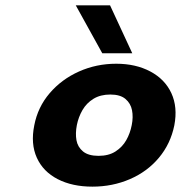

<svg xmlns="http://www.w3.org/2000/svg" viewBox="-20 -688 676 717"><path d="M108 -220Q121 -288 165.5 -340Q210 -392 275 -421Q340 -450 414 -450Q487 -450 541.5 -421Q596 -392 620 -340Q644 -288 631 -220Q617 -151 573.5 -99Q530 -47 465 -19Q400 9 325 9Q250 9 195.5 -19Q141 -47 117.5 -99Q94 -151 108 -220ZM472 -221Q478 -251 473 -276.5Q468 -302 448.5 -318.5Q429 -335 392 -335Q355 -335 329 -319Q303 -303 288 -277Q273 -251 267 -221Q261 -190 265.5 -164.5Q270 -139 290 -122.5Q310 -106 348 -106Q386 -106 411.5 -122.5Q437 -139 451.5 -164.5Q466 -190 472 -221ZM263 -668H391L474 -489H362Z"/></svg>

Font: Teachers[wght] Italic
Style: Regular
Weight: 400
Designer: Alfredo Marco Pradil & Chank Diesel
Version: Version 1.000;Glyphs 3.1.2 (3151)